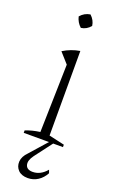

<svg xmlns="http://www.w3.org/2000/svg" viewBox="-170 -724 596 975"><g transform="rotate(20 128.0 -236.0)"><path d="M25 0V-13Q42 -20 61.5 -25Q81 -30 103 -33L112 -400L63 -455Q105 -481 153 -489V-32L237 -13V0ZM138 -681Q162 -659 166 -629Q146 -604 115 -600Q92 -621 85 -651Q106 -676 138 -681ZM122 209Q88 209 70 190.5Q52 172 53.5 144.5Q55 117 81 91L173 -13H194L113 94Q90 125 96.5 148Q103 171 135 171Q177 171 210 132L216 149Q201 177 176.5 193Q152 209 122 209Z"/></g></svg>

Font: Piazzolla ExtraLight
Style: Regular
Weight: 200
Designer: Juan Pablo del Peral
Foundry: Huerta Tipografica
Version: Version 1.330